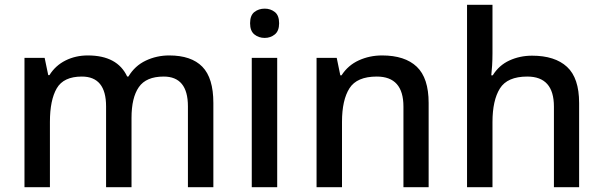

<svg xmlns="http://www.w3.org/2000/svg" viewBox="-20 -780 2511 800"><path d="M685 -549Q777 -549 823 -502Q869 -455 869 -351V0H763V-337Q763 -461 662 -461Q589 -461 558.5 -417Q528 -373 528 -289V0H422V-337Q422 -461 321 -461Q245 -461 216.5 -412Q188 -363 188 -272V0H82V-539H166L181 -467H186Q211 -507 253 -528Q295 -549 346 -549Q469 -549 510 -461H515Q542 -506 587.5 -527.5Q633 -549 685 -549Z M1083 -744Q1107 -744 1125 -730Q1143 -716 1143 -683Q1143 -651 1125 -636.5Q1107 -622 1083 -622Q1058 -622 1040 -636.5Q1022 -651 1022 -683Q1022 -716 1040 -730Q1058 -744 1083 -744ZM1135 -539V0H1029V-539Z M1572 -549Q1667 -549 1716.5 -502Q1766 -455 1766 -351V0H1661V-336Q1661 -461 1550 -461Q1467 -461 1436 -412Q1405 -363 1405 -272V0H1299V-539H1383L1398 -466H1403Q1430 -508 1475 -528.5Q1520 -549 1572 -549Z M2032 -558Q2032 -531 2030.5 -507Q2029 -483 2027 -466H2033Q2059 -508 2102.5 -528Q2146 -548 2197 -548Q2292 -548 2342.5 -501.5Q2393 -455 2393 -351V0H2288V-336Q2288 -461 2177 -461Q2094 -461 2063 -411.5Q2032 -362 2032 -271V0H1926V-760H2032Z"/></svg>

Font: Noto Sans Thai Looped Medium
Style: Regular
Weight: 500
Designer: Sasikarn Vongin, Ben Mitchell
Foundry: The Fontpad Ltd
Version: Version 1.001; ttfautohint (v1.8.4.7-5d5b)